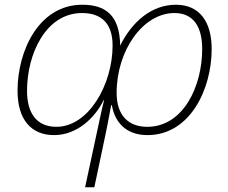

<svg xmlns="http://www.w3.org/2000/svg" viewBox="-20 -560 963 810"><path d="M722 -540C619 -540 537 -468 487 -368C485 -497 424 -540 327 -540C144 -540 54 -346 54 -177C54 -55 112 10 208 10C306 10 381 -64 417 -137H419C408 -93 394 -26 384 21L339 230H378L422 22C431 -21 441 -71 449 -116H452C463 -50 507 10 602 10C782 10 873 -184 873 -353C873 -467 823 -540 722 -540ZM716 -505C794 -505 833 -450 833 -353C833 -197 754 -25 601 -25C523 -25 472 -72 472 -168C472 -347 583 -505 716 -505ZM326 -505C404 -505 455 -465 455 -368C455 -204 354 -25 218 -25C135 -25 94 -82 94 -177C94 -332 173 -505 326 -505Z"/></svg>

Font: Noto Sans ExtraLight
Style: Italic
Weight: 200
Italic angle: -12°
Designer: Monotype Design Team
Foundry: Monotype Imaging Inc.
Version: Version 2.013